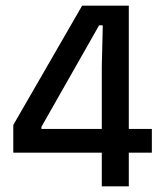

<svg xmlns="http://www.w3.org/2000/svg" viewBox="-20 -659 572 679"><path d="M340 0V-424L343.5 -569.5H330.5L126.5 -210.5V-166.5L88 -203H517V-119H27V-217L270.5 -639H435.5V0Z"/></svg>

Font: Anek Latin Medium
Style: Regular
Weight: 500
Designer: Yesha Goshar
Foundry: Ek Type
Version: Version 1.003